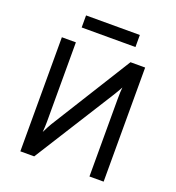

<svg xmlns="http://www.w3.org/2000/svg" viewBox="-152 -986 1012 1107"><g transform="rotate(20 353.5 -433.0)"><path d="M98 0V-700H184V-213Q184 -200.5 183.2 -182.2Q182.5 -164 181 -149Q188 -163.5 196.2 -179.2Q204.5 -195 211 -206L519 -700H609V0H522V-475Q522 -500 522.8 -517.5Q523.5 -535 525 -547Q518.5 -534.5 507 -515.2Q495.5 -496 488 -484L183 0ZM186 -792V-866H516V-792Z"/></g></svg>

Font: Overpass
Style: Regular
Weight: 400
Designer: Delve Withrington, Dave Bailey, Thomas Jockin
Foundry: Delve Fonts LLC
Version: Version 4.000